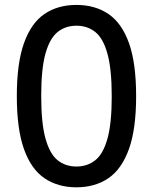

<svg xmlns="http://www.w3.org/2000/svg" viewBox="-20 -770 636 799"><path d="M298 9.5Q221 9.5 165.2 -28.2Q109.5 -66 79.8 -149.5Q50 -233 50 -370Q50 -507 79.8 -590.5Q109.5 -674 165 -711.8Q220.5 -749.5 298 -749.5Q375.5 -749.5 431.2 -711.8Q487 -674 516.8 -590.5Q546.5 -507 546.5 -370Q546.5 -233 516.5 -149.5Q486.5 -66 430.8 -28.2Q375 9.5 298 9.5ZM298 -77Q343.5 -77 376.5 -103.2Q409.5 -129.5 427.2 -193Q445 -256.5 445 -369Q445 -482 427.2 -546.2Q409.5 -610.5 376.5 -636.8Q343.5 -663 298 -663Q252.5 -663 219.8 -636.8Q187 -610.5 169.2 -547Q151.5 -483.5 151.5 -371Q151.5 -258 169.2 -193.8Q187 -129.5 219.8 -103.2Q252.5 -77 298 -77Z"/></svg>

Font: Encode Sans SemiCondensed SemiCondensed Medium
Style: Regular
Weight: 500
Width: 4
Designer: Multiple Designers
Foundry: Impallari Type
Version: Version 3.000; ttfautohint (v1.8.3) -l 8 -r 50 -G 200 -x 14 